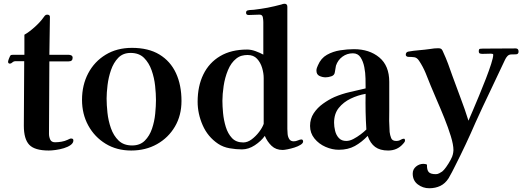

<svg xmlns="http://www.w3.org/2000/svg" viewBox="-20 -796 2783 1023"><path d="M371 -48Q371 -34 356.5 -23.5Q342 -13 320.5 -6.5Q299 0 277 3Q255 6 240 6Q165 6 136 -24.5Q107 -55 107 -126Q107 -212 108 -298Q109 -384 109 -470H63Q53 -470 46 -463.5Q39 -457 33 -457Q23 -457 23 -467Q23 -471 27 -482Q31 -493 33 -496Q36 -502 39 -503Q42 -504 48 -504H110V-611Q135 -625 165 -652Q195 -679 211 -702Q214 -707 219 -712.5Q224 -718 231 -718Q247 -718 246 -704L243 -504H346Q354 -504 360.5 -500.5Q367 -497 367 -488Q367 -469 346 -469H243L241 -83Q241 -67 247.5 -52.5Q254 -38 273 -38Q290 -38 307.5 -41Q325 -44 340 -51Q345 -53 349.5 -55.5Q354 -58 359 -58Q371 -58 371 -48Z M811 -263Q811 -296 806.5 -338.5Q802 -381 788 -421Q774 -461 747.5 -487.5Q721 -514 676 -514Q635 -514 610 -488Q585 -462 571.5 -423Q558 -384 553 -342.5Q548 -301 548 -271Q548 -238 552.5 -195.5Q557 -153 571 -113Q585 -73 612 -47Q639 -21 684 -21Q726 -21 751.5 -46.5Q777 -72 790 -110.5Q803 -149 807 -190.5Q811 -232 811 -263ZM947 -258Q947 -181 912 -121.5Q877 -62 816.5 -28Q756 6 679 6Q602 6 543 -30Q484 -66 450.5 -127Q417 -188 417 -264Q417 -343 450 -405.5Q483 -468 543 -504.5Q603 -541 683 -541Q771 -541 829.5 -505.5Q888 -470 917.5 -406.5Q947 -343 947 -258Z M1385 -380Q1385 -406 1376.5 -434.5Q1368 -463 1349.5 -483Q1331 -503 1299 -503Q1283 -503 1268 -499Q1253 -495 1239 -484Q1211 -462 1194.5 -422Q1178 -382 1171.5 -337.5Q1165 -293 1165 -259Q1165 -231 1168.5 -193.5Q1172 -156 1183 -120Q1194 -84 1216 -60.5Q1238 -37 1276 -37Q1299 -37 1321 -53.5Q1343 -70 1360.5 -93Q1378 -116 1385 -136ZM1595 -42Q1595 -33 1581.5 -24.5Q1568 -16 1549 -10Q1530 -4 1512 -0.5Q1494 3 1486 3Q1450 3 1427 -19Q1404 -41 1391 -72Q1371 -44 1337.5 -22Q1304 0 1269 0Q1238 0 1203.5 -6Q1169 -12 1142 -30Q1087 -67 1060 -128.5Q1033 -190 1033 -254Q1033 -337 1063.5 -399.5Q1094 -462 1153 -497Q1212 -532 1297 -532Q1318 -532 1341.5 -523.5Q1365 -515 1383 -505V-678Q1383 -689 1380.5 -703.5Q1378 -718 1363 -718Q1348 -718 1333.5 -717Q1319 -716 1305 -716Q1291 -716 1291 -728Q1291 -740 1302 -741Q1310 -743 1318 -743Q1326 -743 1333 -744Q1352 -746 1370 -749Q1388 -752 1406 -755Q1425 -759 1443 -763Q1461 -767 1479 -772Q1484 -774 1488 -775Q1492 -776 1496 -776Q1511 -776 1511 -760V-109Q1511 -97 1512.5 -81.5Q1514 -66 1521.5 -54.5Q1529 -43 1545 -43Q1556 -43 1567.5 -48Q1579 -53 1586 -53Q1591 -53 1593 -49.5Q1595 -46 1595 -42Z M1932 -106Q1929 -153 1928 -200.5Q1927 -248 1928 -296Q1887 -289 1848.5 -270.5Q1810 -252 1785 -221Q1760 -190 1760 -142Q1760 -122 1765.5 -99Q1771 -76 1785.5 -60.5Q1800 -45 1825 -45Q1843 -45 1863 -55.5Q1883 -66 1901.5 -80Q1920 -94 1932 -106ZM2138 -47Q2138 -43 2134.5 -38Q2131 -33 2128 -30Q2097 6 2048 6Q2005 6 1979 -13Q1953 -32 1939 -72Q1907 -38 1870.5 -18Q1834 2 1785 2Q1750 2 1714.5 -13.5Q1679 -29 1655.5 -58Q1632 -87 1632 -125Q1632 -163 1651.5 -192.5Q1671 -222 1701 -243.5Q1731 -265 1762 -279Q1802 -296 1844 -305.5Q1886 -315 1928 -325V-329Q1928 -347 1927.5 -377.5Q1927 -408 1921 -438.5Q1915 -469 1901 -490.5Q1887 -512 1860 -512Q1829 -512 1804.5 -494Q1780 -476 1770 -446Q1768 -437 1767 -428.5Q1766 -420 1764 -411Q1762 -395 1745.5 -389.5Q1729 -384 1715 -384Q1698 -384 1682 -391.5Q1666 -399 1666 -420Q1666 -428 1668.5 -434.5Q1671 -441 1674 -448Q1690 -486 1722 -504Q1754 -522 1792.5 -528Q1831 -534 1866 -534Q1948 -534 2001 -490Q2054 -446 2054 -360V-209Q2053 -181 2053.5 -151.5Q2054 -122 2056 -93Q2058 -76 2064 -60.5Q2070 -45 2091 -45Q2105 -45 2114.5 -51Q2124 -57 2132 -57Q2136 -57 2137 -53Q2138 -49 2138 -47Z M2743 -521Q2743 -507 2729 -506.5Q2715 -506 2705 -506Q2692 -506 2684 -497.5Q2676 -489 2671 -478Q2632 -394 2592 -311Q2552 -228 2514 -144Q2489 -86 2461.5 -27.5Q2434 31 2405 88Q2397 104 2388.5 120.5Q2380 137 2370 154Q2352 182 2326 194.5Q2300 207 2267 207Q2233 207 2206 186.5Q2179 166 2179 129Q2179 106 2196.5 91.5Q2214 77 2236 77Q2247 77 2255 81Q2254 109 2264 120.5Q2274 132 2302 132Q2311 132 2320 127.5Q2329 123 2336 118Q2345 111 2357.5 93.5Q2370 76 2380.5 56.5Q2391 37 2393 26Q2394 21 2395 15Q2396 9 2396 4Q2396 -25 2382 -70.5Q2368 -116 2347.5 -167Q2327 -218 2307 -263.5Q2287 -309 2275 -339Q2262 -373 2247.5 -407.5Q2233 -442 2213 -472Q2202 -489 2187.5 -491Q2173 -493 2155 -493Q2151 -493 2146.5 -496Q2142 -499 2142 -504Q2142 -518 2155 -521Q2183 -526 2213.5 -528.5Q2244 -531 2272 -535Q2283 -537 2293.5 -538Q2304 -539 2314 -539Q2328 -539 2333 -533.5Q2338 -528 2342 -517Q2356 -487 2367.5 -456Q2379 -425 2390 -393Q2411 -334 2434 -274Q2457 -214 2476 -153Q2484 -171 2499.5 -207.5Q2515 -244 2533.5 -288.5Q2552 -333 2569 -377Q2586 -421 2597 -455.5Q2608 -490 2608 -504Q2608 -509 2602 -509.5Q2596 -510 2593 -510Q2583 -510 2572.5 -509.5Q2562 -509 2551 -509Q2543 -509 2537 -511Q2531 -513 2531 -523Q2531 -535 2537.5 -536Q2544 -537 2552 -537Q2596 -537 2640.5 -537.5Q2685 -538 2728 -538Q2743 -538 2743 -521Z"/></svg>

Font: Kaisei Decol
Style: Bold
Weight: 700
Designer: Font-Kai, 金井和夫
Foundry: KAZUO KANAI
Version: Version 5.003